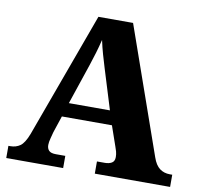

<svg xmlns="http://www.w3.org/2000/svg" viewBox="-79 -799 931 884"><g transform="rotate(10 386.0 -357.0)"><path d="M6 0V-57H15Q41 -57 60.5 -70.5Q80 -84 97 -128L311 -714H473L681 -122Q693 -87 713 -72Q733 -57 761 -57H772V0H420V-57H457Q476 -57 489 -64.5Q502 -72 502 -92Q502 -105 498.5 -118Q495 -131 492 -138L459 -233H225L199 -155Q196 -143 191 -124.5Q186 -106 186 -93Q186 -76 195.5 -66.5Q205 -57 228 -57H272V0ZM246 -299H438L380 -487Q371 -516 362 -547.5Q353 -579 346 -612Q338 -579 329 -549Q320 -519 310 -489Z"/></g></svg>

Font: Noto Serif Sinhala ExtraBold
Style: Regular
Weight: 800
Designer: Jelle Bosma - Monotype Design Team
Foundry: Monotype Imaging Inc.
Version: Version 2.007; ttfautohint (v1.8.4.7-5d5b)